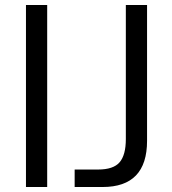

<svg xmlns="http://www.w3.org/2000/svg" viewBox="-20 -749 689 769"><path d="M84 0V-729H169V0ZM279 0V-70H373Q434 -70 459 -99Q484 -128 484 -192V-729H569V-185Q569 0 391 0Z"/></svg>

Font: Mona Sans
Style: Regular
Weight: 400
Designer: Deni Anggara
Foundry: GitHub
Version: Version 2.000;Glyphs 3.2.3 (3260)